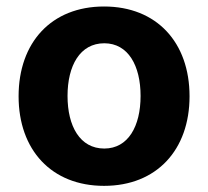

<svg xmlns="http://www.w3.org/2000/svg" viewBox="-20 -573 654 603"><path d="M306.8 10.7C472.3 10.7 575.3 -102.6 575.3 -270.6C575.3 -439.6 472.3 -552.6 306.8 -552.6C141.3 -552.6 38.4 -439.6 38.4 -270.6C38.4 -102.6 141.3 10.7 306.8 10.7ZM192.1 -271.7C192.1 -366.8 231.2 -437.1 307.5 -437.1C382.5 -437.1 421.5 -366.8 421.5 -271.7C421.5 -176.5 382.5 -106.5 307.5 -106.5C231.2 -106.5 192.1 -176.5 192.1 -271.7Z"/></svg>

Font: GiG Sans
Style: Bold
Weight: 700
Designer: Andreas Faust
Version: Version 1.100;FEAKit 1.0